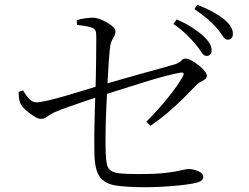

<svg xmlns="http://www.w3.org/2000/svg" viewBox="-20 -805 1040 803"><path d="M844 -571Q832 -571 822.5 -586.5Q813 -602 797 -621Q781 -640 759 -661.5Q737 -683 705 -705L719 -724Q757 -707 784 -689.5Q811 -672 829 -656Q848 -638 856.5 -623.5Q865 -609 865 -595Q865 -584 859.5 -577.5Q854 -571 844 -571ZM588 -22Q513 -22 466 -29Q419 -36 398 -64.5Q377 -93 375 -156Q374 -198 374.5 -247.5Q375 -297 376.5 -343Q378 -389 379 -420Q380 -452 381 -487.5Q382 -523 382 -557.5Q382 -592 382.5 -620.5Q383 -649 382 -666Q381 -685 359.5 -691Q338 -697 302 -701L301 -721Q319 -726 337 -728.5Q355 -731 369 -731Q385 -731 407.5 -721Q430 -711 446.5 -698Q463 -685 463 -674Q463 -664 458.5 -655.5Q454 -647 448.5 -637Q443 -627 441 -613Q438 -591 435 -549.5Q432 -508 429.5 -456Q427 -404 424.5 -350.5Q422 -297 421.5 -249Q421 -201 422 -167Q423 -136 427 -118Q431 -100 444 -91Q457 -82 485 -79.5Q513 -77 561 -77Q632 -77 673.5 -82Q715 -87 736.5 -92.5Q758 -98 770 -98Q782 -98 796 -94Q810 -90 820 -83Q830 -76 830 -64Q830 -53 817 -46.5Q804 -40 784 -37Q762 -33 728.5 -29.5Q695 -26 658.5 -24Q622 -22 588 -22ZM592 -296Q640 -344 681 -394.5Q722 -445 744 -484Q750 -494 747.5 -498.5Q745 -503 734 -501Q715 -498 681.5 -489.5Q648 -481 608 -469Q568 -457 527.5 -444Q487 -431 451.5 -420Q416 -409 393 -401Q367 -393 334 -381.5Q301 -370 268 -358.5Q235 -347 209 -336Q193 -328 184.5 -322Q176 -316 169.5 -312Q163 -308 149 -308Q140 -308 122 -319Q104 -330 87.5 -345Q71 -360 65 -373Q61 -382 59.5 -395Q58 -408 58 -421L76 -427Q90 -404 103 -390.5Q116 -377 133 -377Q147 -377 179.5 -384.5Q212 -392 252 -403.5Q292 -415 329 -426.5Q366 -438 389 -445Q418 -453 461 -465.5Q504 -478 550.5 -491Q597 -504 639 -515.5Q681 -527 708 -535Q729 -541 737.5 -550.5Q746 -560 755 -560Q766 -560 781 -552Q796 -544 810.5 -532.5Q825 -521 835 -509Q845 -497 845 -489Q845 -479 837.5 -473.5Q830 -468 819 -462.5Q808 -457 796 -444Q778 -425 749 -396Q720 -367 684.5 -336.5Q649 -306 609 -279ZM932 -639Q921 -639 911 -655Q901 -671 885 -689Q868 -709 847 -726.5Q826 -744 793 -767L805 -785Q844 -770 871.5 -754.5Q899 -739 916 -725Q936 -709 945 -693.5Q954 -678 954 -664Q954 -652 948 -645.5Q942 -639 932 -639Z"/></svg>

Font: Noto Serif HK ExtraLight Light
Style: Regular
Weight: 300
Version: Version 2.002-H1;hotconv 1.1.0;makeotfexe 2.6.0